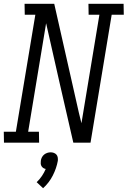

<svg xmlns="http://www.w3.org/2000/svg" viewBox="-33 -755 675 1016"><path d="M-12 0 -13 -58H51L154 -677H98L97 -735H254L384 -160L398 -103L493 -677H436L435 -735H621L622 -677H558L446 0H355L282 -318L211 -632L116 -58H173L174 0ZM195 241 161 209Q177 194 189 176Q201 158 209 139Q202 138 196 134Q190 130 186.5 124Q183 118 182.5 110.5Q182 103 183 96Q184 87 188.5 78Q193 69 200.5 63Q208 57 217 54Q226 51 235 51Q244 51 252 54Q260 57 265.5 63Q271 69 272.5 78Q274 87 273 96Q266 135 246.5 173.5Q227 212 195 241Z"/></svg>

Font: Iosevka Etoile Light
Style: Italic
Weight: 300
Italic angle: -9°
Designer: Belleve Invis
Foundry: Belleve Invis
Version: Version 22.1.2; ttfautohint (v1.8.4)